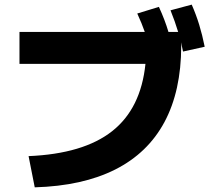

<svg xmlns="http://www.w3.org/2000/svg" viewBox="-20 -802 904 823"><path d="M603.5 -528.3H63.5V-665H600.6Q588.9 -699.2 568.4 -744.1L661.1 -772.5Q687 -716.3 702.1 -665H743.7Q730 -710.4 710.9 -757.8L801.8 -782.2Q820.8 -738.8 834 -695.6Q847.2 -652.3 857.4 -601.6L764.6 -581.1L755.9 -620.6L756.8 -604.5Q756.3 -412.1 685.1 -279.1Q613.8 -146 473.9 -75.4Q334 -4.9 128.9 1L102.5 -132.8Q337.4 -142.6 460.7 -239.7Q584 -336.9 603.5 -528.3Z"/></svg>

Font: Pretendard GOV ExtraBold
Style: Regular
Weight: 800
Designer: Base glyphs from Inter by Rasmus Andersson; Hangeul glyphs from Noto Sans CJK(Source Han Sans) by Jang Soo-young and Kan
Foundry: Kil Hyung-jin
Version: Version 1.309